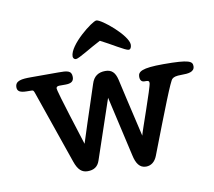

<svg xmlns="http://www.w3.org/2000/svg" viewBox="-76 -752 957 857"><g transform="rotate(-10 402.5 -323.5)"><path d="M533 -510C542 -510 546 -521 546 -531C546 -573 436 -664 413 -664C395 -664 281 -576 281 -524C281 -517 286 -510 294 -510C308 -510 367 -549 413 -572C459 -549 519 -510 533 -510ZM526 -122C499 -236 468 -374 465 -387C457 -420 442 -435 413 -435C382 -435 360 -421 350 -388C343 -364 305 -254 266 -131C192 -363 186 -390 186 -396C186 -402 191 -406 200 -406H228C252 -406 266 -413 266 -434C266 -464 245 -465 206 -465H82C40 -465 10 -462 10 -432C10 -402 47 -407 73 -406C81 -406 83 -405 87 -394L202 -62C216 -21 234 -8 259 -8C286 -8 305 -19 314 -46L405 -315L467 -43C475 -6 490 17 519 17C542 17 560 3 570 -23C647 -223 693 -342 703 -349C710 -355 718 -359 748 -359C774 -359 805 -361 805 -388C805 -410 792 -420 674 -420C575 -420 558 -406 558 -383C558 -365 567 -359 578 -359H583C595 -359 599 -357 599 -348C599 -330 527 -133 526 -122Z"/></g></svg>

Font: Life Savers
Style: ExtraBold
Weight: 800
Designer: Pablo Impallari, Rodrigo Fuenzalida, Brenda Gallo
Foundry: Pablo Impallari, Rodrigo Fuenzalida, Brenda Gallo
Version: Version 3.000